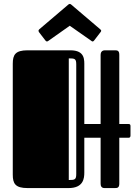

<svg xmlns="http://www.w3.org/2000/svg" viewBox="-20 -957 702 977"><path d="M492 -23C492 -12 495 0 512 0H564C577 0 587 -1 587 -23V-256H634C640 -256 644 -259 644 -267V-316C644 -323 641 -326 634 -326H587V-678C587 -700 577 -701 564 -701H514C497 -701 492 -689 492 -678V-326H409V-620C409 -651 414 -701 338 -701H120C58 -701 45 -678 45 -633V-68C45 -23 58 0 120 0H329C405 0 409 -50 409 -79V-256H492ZM368 -72C368 -43 361 -41 330 -41V-660C361 -660 368 -658 368 -629ZM445 -749C447 -747 449 -746 451 -746C454 -746 456 -747 459 -751L492 -794C494 -796 495 -799 495 -801C495 -803 493 -805 490 -808L342 -934C340 -935 339 -937 335 -937C332 -937 330 -935 328 -934L180 -808C177 -805 176 -803 176 -801C176 -799 177 -796 178 -794L211 -751C214 -747 217 -746 219 -746C221 -746 223 -747 226 -749L335 -826Z"/></svg>

Font: Fascinate Inline
Style: Regular
Weight: 900
Designer: Astigmatic (AOETI)
Foundry: Astigmatic (AOETI)
Version: Version 1.000